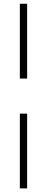

<svg xmlns="http://www.w3.org/2000/svg" viewBox="-20 -788 254 1040"><path d="M127 -362.5H87.5V-767.5H127ZM87.5 232.5V-172.5H127V232.5Z"/></svg>

Font: Newsreader 72pt SemiBold
Style: Regular
Weight: 600
Designer: Hugues Gentile
Foundry: Production Type
Version: Version 1.003; ttfautohint (v1.8.3)